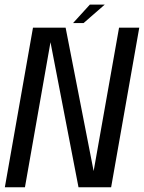

<svg xmlns="http://www.w3.org/2000/svg" viewBox="-40 -792 608 812"><path d="M-19.5 0 99.5 -675H237.5L356 -68.5L463.5 -675H549L430 0H292L173.5 -613.5L65.5 0ZM269 -694.5 340 -772.5H403L313.5 -694.5Z"/></svg>

Font: Anybody
Style: Italic
Weight: 400
Italic angle: -10°
Designer: Tyler Finck
Foundry: Etcetera Type Company
Version: Version 1.010; ttfautohint (v1.8.3) -l 8 -r 50 -G 200 -x 14 